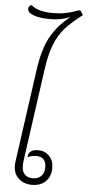

<svg xmlns="http://www.w3.org/2000/svg" viewBox="-63 -1000 474 1040"><g transform="rotate(5 173.5 -480.0)"><path d="M96 -123Q94 -109 94 -91Q94 -63 109.5 -47Q125 -31 152 -31Q182 -31 199 -48Q216 -65 216 -97Q216 -124 202 -138.5Q188 -153 162 -153Q148 -153 135 -149.5Q122 -146 116 -142V-147Q116 -164 130 -174.5Q144 -185 171 -185Q206 -185 230 -160.5Q254 -136 254 -96Q254 -49 226 -22Q198 5 152 5Q108 5 79.5 -21Q51 -47 51 -90Q51 -106 54 -124L123 -617Q139 -734 178 -802Q217 -870 282 -919Q231 -898 175 -898Q116 -898 82.5 -910Q49 -922 49 -943Q49 -951 53.5 -957Q58 -963 65 -965Q103 -932 182 -932Q223 -932 252 -938Q281 -944 301.5 -951.5Q322 -959 326 -959Q331 -959 333 -957Q335 -955 338 -950L347 -935Q287 -889 253.5 -851.5Q220 -814 199 -761Q178 -708 166 -624Z"/></g></svg>

Font: Krub ExtraLight
Style: Italic
Weight: 275
Italic angle: -8°
Designer: Ekaluck Peanpanawate
Foundry: Cadson Demak Co.,Ltd.
Version: Version 1.000; ttfautohint (v1.6)